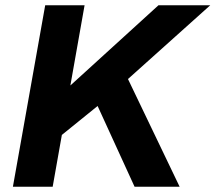

<svg xmlns="http://www.w3.org/2000/svg" viewBox="-20 -706 815 726"><path d="M28.8 0 150.9 -686H299.8L246.1 -382.8L579.1 -686H774.9L463.9 -407.2L659.2 0H488.8L349.1 -305.2L213.9 -195.8L179.2 0Z"/></svg>

Font: Archivo
Style: Bold Italic
Weight: 700
Italic angle: -10°
Designer: Hector Gatti
Foundry: Omnibus-Type
Version: Version 2.001